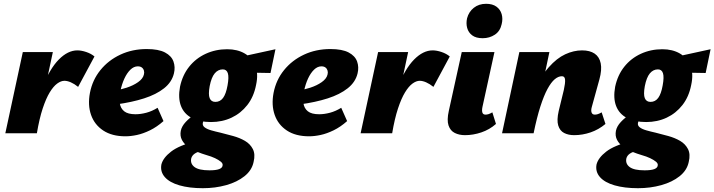

<svg xmlns="http://www.w3.org/2000/svg" viewBox="-20 -701 3758 1010"><path d="M140 0Q165 -146 203.5 -243Q242 -340 289.5 -388Q337 -436 387 -436Q408 -436 433.5 -427.5Q459 -419 477 -404L391 -244Q371 -260 352.5 -268Q334 -276 319 -276Q301 -276 281 -261.5Q261 -247 241.5 -215Q222 -183 204.5 -130Q187 -77 174 0ZM8 0 100 -427H258L167 0Z M640 16Q569 16 523 -14.5Q477 -45 459 -96.5Q441 -148 453 -212Q466 -280 508 -332Q550 -384 613 -413.5Q676 -443 752 -443Q814 -443 848 -425Q882 -407 892.5 -377.5Q903 -348 895 -315Q884 -269 843 -236.5Q802 -204 738 -183.5Q674 -163 593 -152L576 -223Q610 -228 645.5 -239.5Q681 -251 706.5 -269Q732 -287 737 -309Q740 -320 737 -330Q734 -340 726 -346Q718 -352 705 -352Q684 -352 666 -334.5Q648 -317 634.5 -288Q621 -259 613 -221Q606 -186 610 -158.5Q614 -131 633.5 -115.5Q653 -100 693 -100Q720 -100 750 -108Q780 -116 809 -134L840 -64Q805 -33 769 -15.5Q733 2 700.5 9Q668 16 640 16Z M1047 289Q976 289 924 274Q872 259 847 230.5Q822 202 829 164Q838 129 880 96.5Q922 64 1009 42L1046 92Q1019 97 1004.5 107Q990 117 986 132Q980 160 1003 177.5Q1026 195 1082 195Q1116 195 1133 188.5Q1150 182 1151 169Q1153 159 1141.5 149.5Q1130 140 1111 131Q1092 122 1067 115Q1043 108 1017 97.5Q991 87 969.5 71.5Q948 56 937 35Q926 14 931 -13Q936 -37 957 -59.5Q978 -82 1009.5 -103Q1041 -124 1075 -139L1101 -109Q1085 -97 1073.5 -89.5Q1062 -82 1056 -74.5Q1050 -67 1047 -55Q1044 -41 1056 -31.5Q1068 -22 1090.5 -15.5Q1113 -9 1140 -3Q1172 5 1206.5 14.5Q1241 24 1268.5 40Q1296 56 1310 83Q1324 110 1314 151Q1305 195 1266 226Q1227 257 1169.5 273Q1112 289 1047 289ZM1090 -59Q1029 -59 988.5 -80.5Q948 -102 932 -143.5Q916 -185 927 -245Q940 -306 975 -350Q1010 -394 1062 -418Q1114 -442 1175 -442Q1229 -442 1267.5 -419.5Q1306 -397 1323 -355Q1340 -313 1327 -254Q1315 -192 1281 -148.5Q1247 -105 1198 -82Q1149 -59 1090 -59ZM1113 -165Q1138 -165 1153.5 -186Q1169 -207 1177 -252Q1185 -296 1178.5 -316Q1172 -336 1152 -336Q1127 -336 1109.5 -315Q1092 -294 1083 -248Q1075 -204 1083 -184.5Q1091 -165 1113 -165ZM1403 -317 1232 -320 1241 -401 1429 -442Z M1606 16Q1535 16 1489 -14.5Q1443 -45 1425 -96.5Q1407 -148 1419 -212Q1432 -280 1474 -332Q1516 -384 1579 -413.5Q1642 -443 1718 -443Q1780 -443 1814 -425Q1848 -407 1858.5 -377.5Q1869 -348 1861 -315Q1850 -269 1809 -236.5Q1768 -204 1704 -183.5Q1640 -163 1559 -152L1542 -223Q1576 -228 1611.5 -239.5Q1647 -251 1672.5 -269Q1698 -287 1703 -309Q1706 -320 1703 -330Q1700 -340 1692 -346Q1684 -352 1671 -352Q1650 -352 1632 -334.5Q1614 -317 1600.5 -288Q1587 -259 1579 -221Q1572 -186 1576 -158.5Q1580 -131 1599.5 -115.5Q1619 -100 1659 -100Q1686 -100 1716 -108Q1746 -116 1775 -134L1806 -64Q1771 -33 1735 -15.5Q1699 2 1666.5 9Q1634 16 1606 16Z M2009 0Q2034 -146 2072.5 -243Q2111 -340 2158.5 -388Q2206 -436 2256 -436Q2277 -436 2302.5 -427.5Q2328 -419 2346 -404L2260 -244Q2240 -260 2221.5 -268Q2203 -276 2188 -276Q2170 -276 2150 -261.5Q2130 -247 2110.5 -215Q2091 -183 2073.5 -130Q2056 -77 2043 0ZM1877 0 1969 -427H2127L2036 0Z M2426 10Q2396 10 2372.5 -1.5Q2349 -13 2339.5 -41Q2330 -69 2341 -118L2409 -427H2581L2518 -139Q2514 -120 2517.5 -109Q2521 -98 2534 -98Q2541 -98 2549.5 -100.5Q2558 -103 2570 -110L2589 -49Q2555 -19 2512 -4.5Q2469 10 2426 10ZM2519 -500Q2484 -500 2464 -515Q2444 -530 2437.5 -554Q2431 -578 2437 -605Q2446 -639 2472.5 -660Q2499 -681 2537 -681Q2571 -681 2591.5 -666Q2612 -651 2619 -626.5Q2626 -602 2619 -574Q2611 -537 2583 -518.5Q2555 -500 2519 -500Z M3000 10Q2970 10 2947.5 -1.5Q2925 -13 2916.5 -41Q2908 -69 2919 -117L2946 -228Q2954 -264 2952.5 -282Q2951 -300 2936 -300Q2917 -300 2898 -284Q2879 -268 2860 -233Q2841 -198 2822.5 -140.5Q2804 -83 2787 0H2728Q2753 -130 2788.5 -214.5Q2824 -299 2866.5 -347Q2909 -395 2953.5 -415.5Q2998 -436 3042 -436Q3083 -436 3108 -419Q3133 -402 3140 -368Q3147 -334 3133 -283L3093 -138Q3088 -120 3092 -109Q3096 -98 3109 -98Q3116 -98 3124.5 -100.5Q3133 -103 3145 -110L3165 -49Q3129 -19 3086.5 -4.5Q3044 10 3000 10ZM2621 0 2712 -427H2870L2780 0Z M3336 289Q3265 289 3213 274Q3161 259 3136 230.5Q3111 202 3118 164Q3127 129 3169 96.5Q3211 64 3298 42L3335 92Q3308 97 3293.5 107Q3279 117 3275 132Q3269 160 3292 177.5Q3315 195 3371 195Q3405 195 3422 188.5Q3439 182 3440 169Q3442 159 3430.5 149.5Q3419 140 3400 131Q3381 122 3356 115Q3332 108 3306 97.5Q3280 87 3258.5 71.5Q3237 56 3226 35Q3215 14 3220 -13Q3225 -37 3246 -59.5Q3267 -82 3298.5 -103Q3330 -124 3364 -139L3390 -109Q3374 -97 3362.5 -89.5Q3351 -82 3345 -74.5Q3339 -67 3336 -55Q3333 -41 3345 -31.5Q3357 -22 3379.5 -15.5Q3402 -9 3429 -3Q3461 5 3495.5 14.5Q3530 24 3557.5 40Q3585 56 3599 83Q3613 110 3603 151Q3594 195 3555 226Q3516 257 3458.5 273Q3401 289 3336 289ZM3379 -59Q3318 -59 3277.5 -80.5Q3237 -102 3221 -143.5Q3205 -185 3216 -245Q3229 -306 3264 -350Q3299 -394 3351 -418Q3403 -442 3464 -442Q3518 -442 3556.5 -419.5Q3595 -397 3612 -355Q3629 -313 3616 -254Q3604 -192 3570 -148.5Q3536 -105 3487 -82Q3438 -59 3379 -59ZM3402 -165Q3427 -165 3442.5 -186Q3458 -207 3466 -252Q3474 -296 3467.5 -316Q3461 -336 3441 -336Q3416 -336 3398.5 -315Q3381 -294 3372 -248Q3364 -204 3372 -184.5Q3380 -165 3402 -165ZM3692 -317 3521 -320 3530 -401 3718 -442Z"/></svg>

Font: Ysabeau Office Black
Style: Italic
Weight: 900
Italic angle: -12°
Designer: Christian Thalmann (Catharsis Fonts)
Version: Version 2.001;gftools[0.9.30]; featfreeze: tnum,lnum,ss02